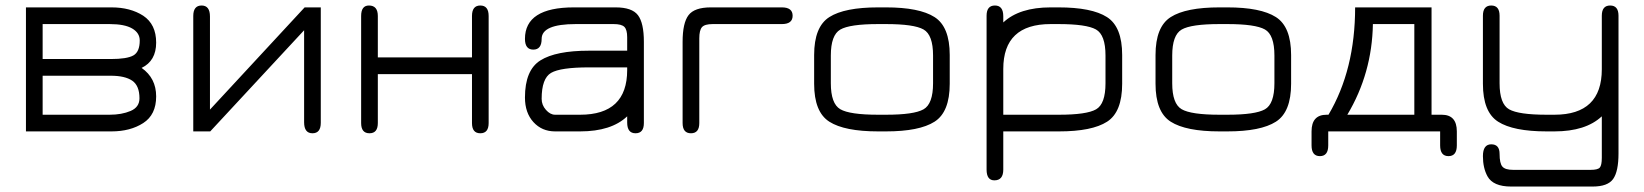

<svg xmlns="http://www.w3.org/2000/svg" viewBox="-20 -477 5969 697"><path d="M74.2 -450.2H384.8Q453.1 -450.2 500 -419.9Q546.9 -388.7 546.9 -322.3Q546.9 -255.9 494.1 -230.5Q546.9 -193.4 546.9 -127Q546.9 -60.5 500 -30.3Q453.1 0 384.8 0H74.2ZM381.8 -202.1H134.8V-60.5H377.9Q421.9 -60.5 454.1 -74.2Q486.3 -87.9 486.3 -120.1Q486.3 -166 460 -184.1Q433.6 -202.1 381.8 -202.1ZM377.9 -389.6H134.8V-262.7H381.8Q441.4 -262.7 464.4 -275.9Q487.3 -289.1 487.3 -330.1Q487.3 -357.4 460 -373.5Q432.6 -389.6 377.9 -389.6Z M1144.5 -450.2V-31.2Q1144.5 6.8 1114.3 6.8Q1084 6.8 1084 -33.2V-367.2L743.2 0H681.6V-418.9Q681.6 -457 711.9 -457Q742.2 -457 742.2 -417V-79.1L1085.9 -450.2Z M1351.6 -30.3Q1351.6 6.8 1321.3 6.8Q1291 6.8 1291 -30.3V-418.9Q1291 -457 1319.3 -457Q1351.6 -457 1351.6 -418.9V-268.6H1693.4V-418.9Q1693.4 -457 1723.6 -457Q1753.9 -457 1753.9 -418.9V-30.3Q1753.9 6.8 1723.6 6.8Q1693.4 6.8 1693.4 -30.3V-208H1351.6Z M2118.2 -232.4Q2014.6 -232.4 1980.5 -212.4Q1946.3 -192.4 1946.3 -118.2Q1946.3 -95.7 1961.9 -78.1Q1977.5 -60.5 1995.1 -60.5H2085.9Q2256.8 -60.5 2256.8 -222.7V-232.4ZM2118.2 -293H2256.8V-341.8Q2256.8 -369.1 2246.6 -379.4Q2236.3 -389.6 2208 -389.6H2070.3Q1946.3 -389.6 1946.3 -335.9Q1946.3 -296.9 1916 -296.9Q1885.7 -296.9 1885.7 -335.9Q1885.7 -450.2 2063.5 -450.2H2214.8Q2274.4 -450.2 2295.9 -421.9Q2317.4 -393.6 2317.4 -325.2V-30.3Q2317.4 6.8 2287.1 6.8Q2256.8 6.8 2256.8 -32.2V-54.7Q2199.2 0 2085.9 0H1995.1Q1947.3 0 1916.5 -33.7Q1885.7 -67.4 1885.7 -123Q1885.7 -222.7 1941.9 -257.8Q1998 -293 2118.2 -293Z M2567.4 -389.6Q2538.1 -389.6 2528.3 -378.4Q2518.6 -367.2 2518.6 -337.9V-30.3Q2518.6 6.8 2488.3 6.8Q2458 6.8 2458 -30.3V-325.2Q2458 -393.6 2479.5 -421.9Q2501 -450.2 2560.5 -450.2H2818.4Q2857.4 -450.2 2857.4 -419.9Q2857.4 -389.6 2818.4 -389.6Z M3196.3 0H3168Q3045.9 0 2990.7 -35.2Q2935.5 -70.3 2935.5 -172.9V-277.3Q2935.5 -379.9 2990.7 -415Q3045.9 -450.2 3168 -450.2H3196.3Q3317.4 -450.2 3372.6 -415Q3427.7 -379.9 3427.7 -277.3V-172.9Q3427.7 -70.3 3372.6 -35.2Q3317.4 0 3196.3 0ZM3168 -60.5H3196.3Q3297.9 -60.5 3332.5 -80.1Q3367.2 -99.6 3367.2 -174.8V-275.4Q3367.2 -350.6 3332.5 -370.1Q3297.9 -389.6 3196.3 -389.6H3168Q3064.5 -389.6 3030.3 -369.6Q2996.1 -349.6 2996.1 -275.4V-174.8Q2996.1 -100.6 3030.3 -80.6Q3064.5 -60.5 3168 -60.5Z M3993.2 -275.4Q3993.2 -350.6 3958.5 -370.1Q3923.8 -389.6 3822.3 -389.6H3793.9Q3622.1 -389.6 3622.1 -226.6V-60.5H3824.2Q3924.8 -60.5 3959 -80.1Q3993.2 -99.6 3993.2 -174.8ZM4053.7 -172.9Q4053.7 -70.3 3999 -35.2Q3944.3 0 3824.2 0H3622.1V138.7Q3622.1 177.7 3589.8 177.7Q3561.5 177.7 3561.5 138.7V-419.9Q3561.5 -457 3591.8 -457Q3622.1 -457 3622.1 -418V-395.5Q3680.7 -450.2 3793.9 -450.2H3822.3Q3943.4 -450.2 3998.5 -415Q4053.7 -379.9 4053.7 -277.3Z M4435.5 0H4407.2Q4285.2 0 4230 -35.2Q4174.8 -70.3 4174.8 -172.9V-277.3Q4174.8 -379.9 4230 -415Q4285.2 -450.2 4407.2 -450.2H4435.5Q4556.6 -450.2 4611.8 -415Q4667 -379.9 4667 -277.3V-172.9Q4667 -70.3 4611.8 -35.2Q4556.6 0 4435.5 0ZM4407.2 -60.5H4435.5Q4537.1 -60.5 4571.8 -80.1Q4606.4 -99.6 4606.4 -174.8V-275.4Q4606.4 -350.6 4571.8 -370.1Q4537.1 -389.6 4435.5 -389.6H4407.2Q4303.7 -389.6 4269.5 -369.6Q4235.4 -349.6 4235.4 -275.4V-174.8Q4235.4 -100.6 4269.5 -80.6Q4303.7 -60.5 4407.2 -60.5Z M4801.8 50.8Q4801.8 89.8 4771.5 89.8Q4741.2 89.8 4741.2 50.8V0Q4741.2 -60.5 4795.9 -60.5H4802.7Q4899.4 -223.6 4899.4 -450.2H5176.8V-60.5H5213.9Q5268.6 -60.5 5268.6 0V50.8Q5268.6 89.8 5238.3 89.8Q5208 89.8 5208 50.8V0H4801.8ZM4871.1 -60.5H5114.3V-389.6H4963.9Q4960.9 -210.9 4871.1 -60.5Z M5855.5 80.1Q5855.5 145.5 5835.9 172.9Q5816.4 200.2 5761.7 200.2H5465.8Q5400.4 200.2 5379.9 163.1Q5363.3 132.8 5363.3 89.8Q5363.3 46.9 5393.6 46.9Q5423.8 46.9 5423.8 81.5Q5423.8 116.2 5434.1 127.9Q5444.3 139.6 5472.7 139.6H5754.9Q5780.3 139.6 5787.6 131.3Q5794.9 123 5794.9 95.7V-54.7Q5736.3 0 5623 0H5594.7Q5473.6 0 5418.5 -35.2Q5363.3 -70.3 5363.3 -172.9V-419.9Q5363.3 -457 5393.6 -457Q5423.8 -457 5423.8 -419.9V-174.8Q5423.8 -99.6 5458.5 -80.1Q5493.2 -60.5 5594.7 -60.5H5623Q5794.9 -60.5 5794.9 -225.6V-419.9Q5794.9 -457 5825.2 -457Q5855.5 -457 5855.5 -419.9Z"/></svg>

Font: Jura
Style: Medium
Weight: 500
Version: Version 2.6.1